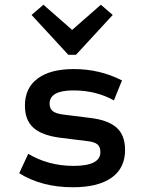

<svg xmlns="http://www.w3.org/2000/svg" viewBox="-20 -777 620 809"><path d="M287 12Q156 12 61 -47L99 -129Q140 -104 188.5 -91Q237 -78 290 -78Q403 -78 403 -136Q403 -159 389.5 -169.5Q376 -180 343 -183L231 -197Q156 -207 120.5 -239Q85 -271 85 -332Q85 -406 138.5 -446Q192 -486 291 -486Q401 -486 494 -438L460 -354Q385 -396 289 -396Q189 -396 189 -340Q189 -319 202.5 -308.5Q216 -298 249 -294L361 -280Q436 -271 471.5 -239Q507 -207 507 -145Q507 -69 450.5 -28.5Q394 12 287 12ZM268 -546 113 -714 163 -757 284 -651 405 -757 455 -714 300 -546Z"/></svg>

Font: Sometype Mono SemiBold
Style: Regular
Weight: 600
Designer: Ryoichi Tsunekawa
Foundry: Dharma Type
Version: Version 1.001